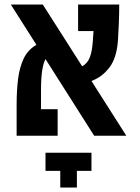

<svg xmlns="http://www.w3.org/2000/svg" viewBox="-20 -606 626 857"><path d="M400.4 0 183.1 -342.3Q163.1 -305.2 163.1 -205.6V-118.7H237.3V0H54.2V-139.2Q54.2 -199.2 60.5 -252Q66.9 -304.7 85.7 -344.5Q104.5 -384.3 142.6 -405.8L28.3 -585.9H170.9L346.7 -310.1Q370.6 -322.8 381.1 -350.6Q391.6 -378.4 394.5 -424.3Q395 -434.6 395.8 -445.6Q396.5 -456.5 397.5 -467.3H328.6V-585.9H512.2Q512.2 -547.4 510.5 -504.4Q508.8 -461.4 506.8 -430.7Q502 -349.6 469.2 -305.9Q436.5 -262.2 388.2 -244.6L543.9 0ZM388.2 75.7V156.7H323.2V231H249V156.7H183.1V75.7Z"/></svg>

Font: Cascadia Code SemiBold
Style: Regular
Weight: 600
Monospace: yes
Designer: Aaron Bell
Foundry: Saja Typeworks
Version: Version 2404.023; ttfautohint (v1.8.4)